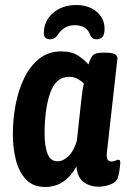

<svg xmlns="http://www.w3.org/2000/svg" viewBox="-20 -734 505 762"><path d="M159 8Q111 8 83 -22Q55 -52 43 -99.5Q31 -147 31 -202Q31 -260 42 -318.5Q53 -377 76.5 -425Q100 -473 136.5 -501.5Q173 -530 223 -530Q266 -530 292 -512Q318 -494 331 -478Q340 -506 349.5 -515.5Q359 -525 389 -525H399Q448 -525 446 -501L404 -127Q402 -107 407.5 -100Q413 -93 422 -93Q431 -93 438 -96.5Q445 -100 450 -100Q461 -100 456 -74Q455 -61 452.5 -48.5Q450 -36 447 -27Q442 -11 418.5 -2Q395 7 369 7Q338 7 313 -10.5Q288 -28 283 -73Q262 -34 231 -13Q200 8 159 8ZM208 -94Q231 -94 252 -114.5Q273 -135 285 -175L303 -340Q305 -359 307.5 -375Q310 -391 313 -402Q304 -412 289.5 -420.5Q275 -429 253 -429Q202 -429 179.5 -366Q157 -303 157 -203Q157 -157 168 -125.5Q179 -94 208 -94ZM283 -714Q332 -714 363.5 -687.5Q395 -661 395 -620Q395 -595 386 -586.5Q377 -578 363 -578Q345 -578 338 -595Q325 -634 276 -634Q233 -634 208 -594Q197 -578 179 -578Q168 -578 161 -583.5Q154 -589 154 -602Q154 -651 190.5 -682.5Q227 -714 283 -714Z"/></svg>

Font: Asap Condensed Condensed SemiBold
Style: Italic
Weight: 600
Width: 3
Italic angle: -6°
Designer: Pablo Cosgaya
Foundry: Omnibus-Type
Version: Version 3.001; ttfautohint (v1.8.4.7-5d5b)